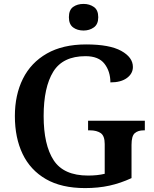

<svg xmlns="http://www.w3.org/2000/svg" viewBox="-20 -951 789 981"><path d="M415 10Q294 10 214.5 -36Q135 -82 95.5 -164.5Q56 -247 56 -358Q56 -466 97 -548.5Q138 -631 219.5 -677.5Q301 -724 420 -724Q540 -724 599.5 -691Q659 -658 659 -609Q659 -575 628.5 -552.5Q598 -530 544 -530Q544 -586 514 -625Q484 -664 417 -664Q301 -664 252 -584.5Q203 -505 203 -358Q203 -211 254 -132.5Q305 -54 430 -54Q478 -54 515 -63V-215Q515 -257 494.5 -271Q474 -285 440 -285H430V-334H720V-285H714Q685 -285 668.5 -270.5Q652 -256 652 -211V-41Q596 -15 539 -2.5Q482 10 415 10ZM407 -795Q375 -795 353.5 -811Q332 -827 332 -863Q332 -900 353.5 -915.5Q375 -931 407 -931Q437 -931 459.5 -915.5Q482 -900 482 -863Q482 -827 459.5 -811Q437 -795 407 -795Z"/></svg>

Font: Noto Serif Malayalam SemiBold
Style: Regular
Weight: 600
Designer: Indian type Foundry, Jelle Bosma, Monotype Design Team
Foundry: Monotype Imaging Inc.
Version: Version 2.104; ttfautohint (v1.8.4.7-5d5b)